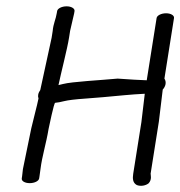

<svg xmlns="http://www.w3.org/2000/svg" viewBox="-20 -550 570 607"><path d="M190.5 -530C175.4 -530 161.9 -523.2 160.6 -515L159.6 -509C156.4 -488.6 148.7 -476 146.5 -451.6L143.2 -430.6L107.3 -265.3C105.1 -262.3 101.6 -256.3 100.8 -251C100.1 -246.7 100 -244.1 101.7 -238.6C98.1 -219.4 82.8 -162.6 78.9 -144.3L52.3 -14.7L52.3 -14C51.4 -4.4 50.6 2.7 49.9 7L48.8 14C47.5 22.5 58.9 29 73.9 29C88.9 29 102.5 22.5 103.8 14L104.9 7C105.8 1.3 106.8 -6.1 108 -15.4C112.9 -55.8 126.3 -97.3 133.6 -142.5C135.1 -148.8 150.4 -224.8 154.4 -225C161.8 -225.5 171.2 -227.3 184 -230.5C194.9 -233.2 216.5 -236 249.6 -238.3C283.4 -240.7 324.9 -244.3 374.3 -249.1C393.7 -251.2 416.7 -252.3 437.7 -253.6L427 -163.8L401.2 -1C398.8 14.3 399.5 28 412.5 35C425.1 40 440.8 36.8 449.9 29.5C461.3 17.3 455.8 1.7 456.2 -1L482.2 -165.2L494.5 -266.9C503.1 -275.9 507.4 -290.2 499.8 -301.5L530.1 -493C531.4 -501.2 520 -508 505 -508C489.9 -508 476.4 -501.2 475.1 -493L443.9 -296.2C415.6 -297.5 397.1 -298.1 351.9 -301.5C298.4 -296.4 207.4 -291.9 179 -284.4C173.2 -282.9 170.3 -282.1 164.9 -281C173.1 -320.6 192.4 -394.1 198.3 -431L201.7 -452.6L214.4 -507.6L215.6 -515C216.9 -523.2 205.5 -530 190.5 -530Z"/></svg>

Font: MewTooHand
Style: BdIta
Weight: 400
Designer: Mew Too, Robert Jablonski
Version: Version 0.77